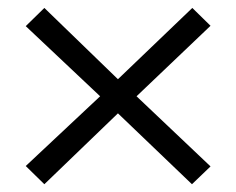

<svg xmlns="http://www.w3.org/2000/svg" viewBox="-20 -605 596 484"><path d="M44.9 -186.5 232.4 -362.3 44.9 -539.1 91.8 -585 277.3 -405.3 464.8 -585 510.7 -540 324.2 -362.3 510.7 -185.5 463.9 -140.6 277.3 -319.3 91.8 -140.6Z"/></svg>

Font: Gothic A1
Style: Regular
Weight: 400
Designer: HanYang I&C Co.,Ltd.
Foundry: HanYang I&C Co.,Ltd.
Version: Version 2.50